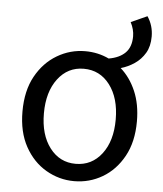

<svg xmlns="http://www.w3.org/2000/svg" viewBox="-53 -780 712 839"><g transform="rotate(5 303.0 -360.0)"><path d="M303 -63Q374 -63 417.5 -120Q461 -177 461 -271Q461 -365 417.5 -422.5Q374 -480 303 -480Q233 -480 189.5 -422.5Q146 -365 146 -271Q146 -177 189.5 -120Q233 -63 303 -63ZM303 13Q237 13 179.5 -20.5Q122 -54 87 -117.5Q52 -181 52 -271Q52 -362 87 -425.5Q122 -489 179.5 -523Q237 -557 303 -557Q359 -557 407 -534Q454 -542 479.5 -567.5Q505 -593 505 -640Q505 -670 489 -701L560 -733Q586 -694 586 -646Q586 -603 568.5 -573.5Q551 -544 523 -525Q495 -506 463 -497Q505 -460 529.5 -403Q554 -346 554 -271Q554 -181 519 -117.5Q484 -54 427 -20.5Q370 13 303 13Z"/></g></svg>

Font: Gothic Nguyen
Style: Regular
Weight: 400
Designer: MORI Takayuki
Version: Version 1.220;July 21, 2023;FontCreator 14.0.0.2814 64-bit